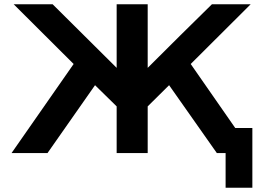

<svg xmlns="http://www.w3.org/2000/svg" viewBox="-20 -715 1255 897"><path d="M34 0 324 -416 44 -695H226L525 -398V-695H670V-398Q824 -552 970 -695H1151L871 -416L1079 -117H1159V162H1034V0H993L770 -317L670 -218V0H525V-218L424 -317Q402 -286 202 0Z"/></svg>

Font: Coval
Style: Black
Weight: 1000
Foundry: Context Ltd
Version: Version 001.000